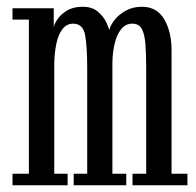

<svg xmlns="http://www.w3.org/2000/svg" viewBox="-20 -548 580 568"><path d="M17 0V-34H65.5V-490H17V-523.5H139V-467Q140 -476 149.5 -490.5Q159 -505 177.8 -516.5Q196.5 -528 224 -528Q252.5 -528 269.2 -513.8Q286 -499.5 294 -482.8Q302 -466 303 -458.5Q306 -472.5 318.8 -488.8Q331.5 -505 352.2 -516.5Q373 -528 400 -528Q444 -528 465.8 -491Q487.5 -454 487.5 -400V-34H534.5V0H372V-34H412.5V-345.5Q412.5 -387.5 410.2 -417.2Q408 -447 399.5 -462.5Q391 -478 371.5 -478Q351.5 -478 338.5 -461.8Q325.5 -445.5 319.2 -419.2Q313 -393 312.5 -363.5V-34H353.5V0H198V-34H238V-345.5Q238 -408.5 232 -443.2Q226 -478 196.5 -478Q177 -478 164.5 -461.5Q152 -445 146.5 -417.8Q141 -390.5 140.5 -359.5V-34H180V0Z"/></svg>

Font: Imbue Thin 10pt
Style: Regular
Weight: 400
Version: Version 1.102